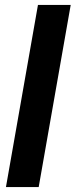

<svg xmlns="http://www.w3.org/2000/svg" viewBox="-20 -754 305 774"><path d="M133 -734H265L136 0H4Z"/></svg>

Font: Niramit
Style: Bold Italic
Weight: 700
Italic angle: -10°
Designer: Katatrad Aksorn Co.,Ltd.
Foundry: Cadson Demak Co.,Ltd.
Version: Version 1.001; ttfautohint (v1.6)